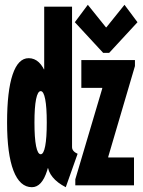

<svg xmlns="http://www.w3.org/2000/svg" viewBox="-20 -780 602 808"><path d="M114.3 7.8Q63.5 7.8 36.6 -62Q9.8 -131.8 9.8 -264.6Q9.8 -396.5 33 -465.8Q56.2 -535.2 100.6 -535.2Q149.4 -535.2 174.8 -465.6Q200.2 -396 200.2 -263.7Q200.2 -131.3 178.2 -61.8Q156.2 7.8 114.3 7.8ZM151.4 -130.9Q163.6 -130.9 170.2 -165.3Q176.8 -199.7 176.8 -264.6Q176.8 -328.6 170.2 -362.5Q163.6 -396.5 151.4 -396.5Q138.7 -396.5 131.8 -362.5Q125 -328.6 125 -264.6Q125 -199.7 131.8 -165.3Q138.7 -130.9 151.4 -130.9ZM256.8 7.8Q220.7 -10.7 201.2 -34.9Q181.6 -59.1 180.7 -85.9L193.4 -72.3H168L177.7 -104.5V-421.9L140.6 -488.3H166V-752H283.2V-161.1Q283.2 -151.9 289.3 -144.8Q295.4 -137.7 306.6 -132.8ZM296.9 0V-25.4L410.2 -407.2V-410.2H322.3V-527.3H547.9V-502L435.5 -120.1V-117.2H543.9V0ZM414.1 -557.6 294.9 -686.5 349.6 -759.8 425.8 -665H427.7L503.9 -759.8L558.6 -686.5L439.5 -557.6Z"/></svg>

Font: Reddit Mono Black
Style: Regular
Weight: 900
Monospace: yes
Designer: Stephen Hutchings
Foundry: Reddit
Version: Version 1.014